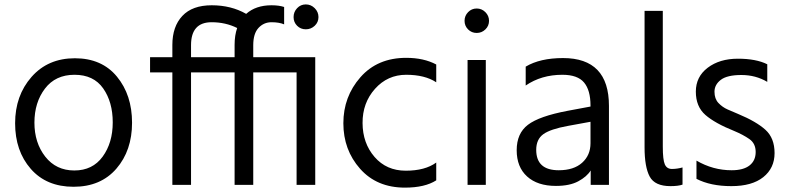

<svg xmlns="http://www.w3.org/2000/svg" viewBox="-20 -817 3584 874"><path d="M120.1 -48.3Q48.8 -129.9 48.8 -255.9Q48.8 -381.8 123.5 -466.8Q198.2 -551.8 320.8 -551.8Q443.4 -551.8 512.2 -468.3Q581.1 -384.8 581.1 -258.3Q581.1 -131.8 509.8 -49.3Q438.5 33.2 314.9 33.2Q191.4 33.2 120.1 -48.3ZM184.6 -413.6Q136.7 -350.6 136.7 -258.8Q136.7 -167 186 -104Q235.4 -41 318.4 -41Q401.4 -41 447.3 -104Q493.2 -167 493.2 -259.8Q493.2 -352.5 449.7 -414.6Q406.2 -476.6 319.3 -476.6Q232.4 -476.6 184.6 -413.6Z M663.1 -487.3V-556.6H764.6V-612.3Q764.6 -696.3 810.1 -744.6Q855.5 -793 943.8 -793Q1032.2 -793 1100.6 -753.9Q1144.5 -793 1215.8 -793Q1250 -793 1273.4 -785.2V-706.1Q1251 -715.8 1215.8 -715.8Q1180.7 -715.8 1156.7 -689.9Q1132.8 -664.1 1132.8 -611.3V-556.6H1415V24.4H1330.1V-487.3H1132.8V24.4H1047.9V-487.3H849.6V24.4H764.6V-487.3ZM849.6 -556.6H1047.9V-612.3Q1047.9 -656.2 1059.6 -689.5Q1006.8 -715.8 943.4 -715.8Q849.6 -715.8 849.6 -611.3ZM1332.5 -699.7Q1316.4 -715.8 1316.4 -739.3Q1316.4 -762.7 1332.5 -779.8Q1348.6 -796.9 1372.1 -796.9Q1395.5 -796.9 1412.6 -779.8Q1429.7 -762.7 1429.7 -739.3Q1429.7 -715.8 1412.6 -699.7Q1395.5 -683.6 1372.1 -683.6Q1348.6 -683.6 1332.5 -699.7Z M1829.1 -553.7Q1909.2 -553.7 1965.8 -523.4V-442.4Q1914.1 -476.6 1829.1 -476.6Q1744.1 -476.6 1687 -412.6Q1629.9 -348.6 1630.4 -256.8Q1630.9 -165 1685.1 -102.5Q1739.3 -40 1827.1 -40Q1915 -40 1965.8 -77.1V3.9Q1914.1 37.1 1823.2 37.1Q1695.3 37.1 1619.1 -48.8Q1543 -134.8 1543 -255.9Q1543 -377 1620.6 -465.3Q1698.2 -553.7 1829.1 -553.7Z M2110.8 -683.1Q2094.7 -699.2 2094.7 -722.2Q2094.7 -745.1 2110.8 -761.7Q2127 -778.3 2149.9 -778.3Q2172.9 -778.3 2189.5 -761.7Q2206.1 -745.1 2206.1 -722.2Q2206.1 -699.2 2189.5 -683.1Q2172.9 -667 2149.9 -667Q2127 -667 2110.8 -683.1ZM2108.4 24.4V-543.9H2191.4V24.4Z M2563.5 -312.5 2668 -332V-336.9Q2668 -406.2 2638.7 -441.4Q2609.4 -476.6 2540 -476.6Q2444.3 -476.6 2373 -427.7V-513.7Q2438.5 -552.7 2543 -552.7Q2752 -552.7 2752 -335V24.4H2668.9V-41Q2651.4 -12.7 2612.3 8.3Q2573.2 29.3 2510.7 29.3Q2426.8 29.3 2379.4 -13.7Q2332 -56.6 2332 -133.3Q2332 -210 2383.3 -249Q2434.6 -288.1 2563.5 -312.5ZM2420.9 -134.8Q2420.9 -42 2523.4 -42Q2591.8 -42 2629.9 -76.2Q2668 -110.4 2668 -165V-262.7L2566.4 -244.1Q2485.4 -229.5 2453.1 -206.1Q2420.9 -182.6 2420.9 -134.8Z M2914.1 -146.5V-767.6H2997.1V-149.4Q2997.1 -89.8 3006.3 -68.8Q3015.6 -47.9 3038.6 -47.9Q3061.5 -47.9 3086.9 -54.7V23.4Q3067.4 30.3 3032.2 30.3Q2960.9 30.3 2937.5 -13.2Q2914.1 -56.6 2914.1 -146.5Z M3472.7 -524.4V-444.3Q3419.9 -475.6 3355 -475.6Q3290 -475.6 3261.2 -453.6Q3232.4 -431.6 3232.4 -399.4Q3232.4 -367.2 3250.5 -348.1Q3268.6 -329.1 3292 -318.8Q3315.4 -308.6 3340.8 -297.9Q3422.9 -263.7 3464.4 -226.1Q3505.9 -188.5 3505.9 -120.1Q3505.9 -51.8 3454.6 -10.7Q3403.3 30.3 3309.1 30.3Q3214.8 30.3 3150.4 -2.9V-85.9Q3225.6 -42 3310.5 -42Q3364.3 -42 3392.1 -64Q3419.9 -85.9 3419.9 -125Q3419.9 -164.1 3391.1 -184.1Q3362.3 -204.1 3322.3 -220.7Q3234.4 -255.9 3190.9 -293.9Q3147.5 -332 3147.5 -399.9Q3147.5 -467.8 3201.7 -508.8Q3255.9 -549.8 3338.9 -549.8Q3421.9 -549.8 3472.7 -524.4Z"/></svg>

Font: GenEi M Gothic v2 Regular
Style: Regular
Weight: 400
Version: Version 2.0